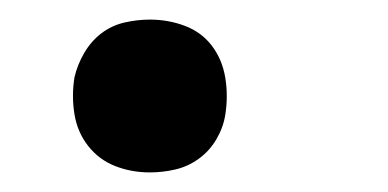

<svg xmlns="http://www.w3.org/2000/svg" viewBox="-20 -168 396 196"><path d="M133 8Q114 8 97.5 1.5Q81 -5 70 -19Q59 -33 56 -51.5Q53 -70 56 -89Q59 -102 66 -114Q73 -126 83.5 -134Q94 -142 107 -145Q120 -148 133 -148Q152 -148 169 -141.5Q186 -135 196.5 -121Q207 -107 210 -88.5Q213 -70 210 -51Q208 -38 201 -26Q194 -14 183 -6Q172 2 159 5Q146 8 133 8Z"/></svg>

Font: Iosevka QP
Style: Italic
Weight: 400
Italic angle: -9°
Designer: Belleve Invis
Foundry: Belleve Invis
Version: Version 20.0.0; ttfautohint (v1.8.4)